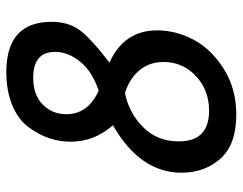

<svg xmlns="http://www.w3.org/2000/svg" viewBox="-100 -653 767 607"><g transform="rotate(-90 283.5 -349.5)"><path d="M225 14Q130 14 85.5 -36Q41 -86 41 -159Q41 -290 191 -376Q139 -435 139 -510Q139 -545 150.5 -578.5Q162 -612 185.5 -643.5Q209 -675 254 -694Q299 -713 359 -713Q518 -713 518 -570Q518 -517 492 -481.5Q466 -446 389 -387Q491 -341 491 -236Q491 -178 462 -122Q433 -66 370 -26Q307 14 225 14ZM341 -628Q287 -628 256.5 -598Q226 -568 226 -523Q226 -455 300 -421Q361 -441 392 -479.5Q423 -518 423 -559Q423 -628 341 -628ZM293 -338Q229 -325 184.5 -280Q140 -235 140 -168Q140 -72 237 -72Q302 -72 346.5 -113.5Q391 -155 391 -216Q391 -261 364.5 -292.5Q338 -324 293 -338Z"/></g></svg>

Font: Cabin
Style: Italic
Weight: 400
Designer: Pablo Impallari
Foundry: Pablo Impallari. www.impallari.com Igino Marini. www.ikern.com
Version: Version 1.005